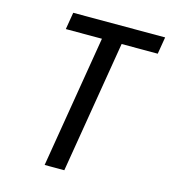

<svg xmlns="http://www.w3.org/2000/svg" viewBox="-109 -825 819 914"><g transform="rotate(15 300.0 -367.5)"><path d="M195 0 303 -651H125L139 -735H592L578 -651H400L292 0Z"/></g></svg>

Font: Iosevka SS04 Medium Extended
Style: Italic
Weight: 500
Width: 7
Italic angle: -9°
Monospace: yes
Designer: Belleve Invis
Foundry: Belleve Invis
Version: Version 19.0.0; ttfautohint (v1.8.4)